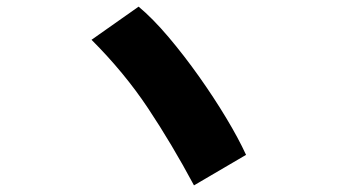

<svg xmlns="http://www.w3.org/2000/svg" viewBox="-20 -664 1040 579"><path d="M565 -105Q498 -230 426.5 -337.5Q355 -445 256 -544L398 -644Q441 -608 488 -552.5Q535 -497 580 -433.5Q625 -370 662 -308.5Q699 -247 722 -197Z"/></svg>

Font: Mochiy Pop One
Style: Regular
Weight: 400
Designer: FONTDASU
Foundry: FONTDASU / Google Inc. / Adobe
Version: Version 2.000